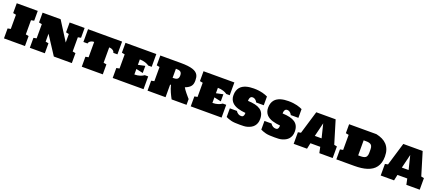

<svg xmlns="http://www.w3.org/2000/svg" viewBox="100 -2114 8008 3530"><g transform="rotate(20 4103.5 -348.5)"><path d="M47.4 -687.5H458.5V-495.1L399.9 -483.9V-206.1L458.5 -194.8V0H47.4V-194.8L106 -206.1V-483.9L47.4 -495.1Z M788.1 -360.8V-206.1L847.2 -195.3V0H553.2V-194.8L611.8 -206.1V-483.9L553.2 -495.1V-687.5H905.8L1140.6 -316.9V-482.9L1082 -495.1V-687.5H1375.5V-495.1L1316.9 -483.9V-206.1L1375.5 -194.8V0H1022.9Z M1628.4 -505.9Q1603 -505.9 1583.5 -499Q1564 -492.2 1550.8 -481.9Q1537.6 -471.7 1530.8 -459.7Q1523.9 -447.8 1523.9 -437.5H1442.4V-687.5H2108.4V-437.5H2026.9Q2026.9 -447.8 2020 -459.7Q2013.2 -471.7 2000 -481.9Q1986.8 -492.2 1967.3 -499Q1947.8 -505.9 1922.4 -505.9V-206.1L1981 -194.8V0H1569.8V-194.8L1628.4 -206.1Z M2527.3 -385.3 2662.6 -414.1V-274.9L2527.3 -304.2V-196.3Q2556.6 -196.3 2584 -200.4Q2611.3 -204.6 2634.8 -211.9Q2658.2 -219.2 2677.7 -229Q2697.3 -238.8 2711.4 -250H2778.3V0H2174.8V-194.8L2233.4 -206.1V-482.9L2174.8 -494.1V-687.5H2778.3V-437.5H2711.4Q2697.3 -448.2 2677.7 -458Q2658.2 -467.8 2634.8 -475.1Q2611.3 -482.4 2584 -486.8Q2556.6 -491.2 2527.3 -491.2Z M3619.6 0H3327.6Q3314 -25.4 3299.3 -54Q3284.7 -82.5 3271 -113.8Q3257.3 -145 3245.4 -178.2Q3233.4 -211.4 3225.1 -246.6H3209V0H2856.4V-194.8L2915 -206.1V-483.9L2856.4 -495.1V-687.5H3256.3Q3335.9 -687.5 3393.8 -680.7Q3451.7 -673.8 3491.9 -660.6Q3532.2 -647.5 3557.1 -628.7Q3582 -609.9 3595.9 -586.2Q3609.9 -562.5 3614.7 -534.2Q3619.6 -505.9 3619.6 -474.1Q3619.6 -441.9 3613.5 -415.5Q3607.4 -389.2 3591.8 -367.2Q3576.2 -345.2 3549.1 -326.9Q3522 -308.6 3480 -292.5Q3488.8 -274.9 3506.1 -250.7Q3523.4 -226.6 3543.9 -201.4Q3564.5 -176.3 3584.7 -152.8Q3605 -129.4 3619.6 -112.8ZM3209 -378.9Q3235.8 -378.9 3257.6 -381.6Q3279.3 -384.3 3294.7 -393.3Q3310.1 -402.3 3318.4 -419.9Q3326.7 -437.5 3326.7 -467.3Q3326.7 -496.6 3318.4 -514.2Q3310.1 -531.7 3294.7 -541.3Q3279.3 -550.8 3257.6 -553.7Q3235.8 -556.6 3209 -556.6Z M4054.2 -385.3 4189.5 -414.1V-274.9L4054.2 -304.2V-196.3Q4083.5 -196.3 4110.8 -200.4Q4138.2 -204.6 4161.6 -211.9Q4185.1 -219.2 4204.6 -229Q4224.1 -238.8 4238.3 -250H4305.2V0H3701.7V-194.8L3760.3 -206.1V-482.9L3701.7 -494.1V-687.5H4305.2V-437.5H4238.3Q4224.1 -448.2 4204.6 -458Q4185.1 -467.8 4161.6 -475.1Q4138.2 -482.4 4110.8 -486.8Q4083.5 -491.2 4054.2 -491.2Z M4981.4 -216.3Q4981.4 -170.9 4968.5 -136Q4955.6 -101.1 4933.3 -75.4Q4911.1 -49.8 4880.6 -32.7Q4850.1 -15.6 4814.9 -5.1Q4779.8 5.4 4741.5 7.1Q4703.1 8.8 4665 8.8Q4612.3 8.8 4569.8 6.3Q4527.3 3.9 4493.9 -4.4Q4460.4 -12.7 4434.8 -22.7Q4409.2 -32.7 4389.6 -42.5V-211.9H4527.8Q4548.3 -179.7 4574.7 -164.6Q4601.1 -149.4 4628.9 -149.4Q4637.2 -149.4 4647.5 -150.9Q4657.7 -152.3 4666.5 -160.2Q4675.3 -168 4681.4 -184.3Q4687.5 -200.7 4687.5 -230.5Q4647.9 -233.9 4609.1 -240.5Q4570.3 -247.1 4534.9 -258.3Q4499.5 -269.5 4469.2 -286.9Q4439 -304.2 4416.7 -328.9Q4394.5 -353.5 4381.8 -387Q4369.1 -420.4 4369.1 -463.9Q4369.1 -513.7 4381.8 -551Q4394.5 -588.4 4416.5 -615.2Q4438.5 -642.1 4468.5 -659.7Q4498.5 -677.2 4533.2 -687.5Q4567.9 -697.8 4605.5 -701.9Q4643.1 -706.1 4680.7 -706.1Q4733.9 -706.1 4776.1 -700.7Q4818.4 -695.3 4851.8 -687Q4885.3 -678.7 4910.9 -668.7Q4936.5 -658.7 4956.5 -649.4V-478.5H4808.6Q4790 -513.7 4766.1 -529.8Q4742.2 -545.9 4717.3 -545.9Q4709 -545.9 4698.2 -543.2Q4687.5 -540.5 4678.2 -531.2Q4668.9 -522 4662.6 -503.9Q4656.2 -485.8 4656.2 -455.1Q4736.8 -452.1 4797.6 -438Q4858.4 -423.8 4899.4 -395.8Q4940.4 -367.7 4960.9 -323.5Q4981.4 -279.3 4981.4 -216.3Z M5658.7 -216.3Q5658.7 -170.9 5645.8 -136Q5632.8 -101.1 5610.6 -75.4Q5588.4 -49.8 5557.9 -32.7Q5527.3 -15.6 5492.2 -5.1Q5457 5.4 5418.7 7.1Q5380.4 8.8 5342.3 8.8Q5289.6 8.8 5247.1 6.3Q5204.6 3.9 5171.1 -4.4Q5137.7 -12.7 5112.1 -22.7Q5086.4 -32.7 5066.9 -42.5V-211.9H5205.1Q5225.6 -179.7 5252 -164.6Q5278.3 -149.4 5306.2 -149.4Q5314.5 -149.4 5324.7 -150.9Q5335 -152.3 5343.8 -160.2Q5352.5 -168 5358.6 -184.3Q5364.7 -200.7 5364.7 -230.5Q5325.2 -233.9 5286.4 -240.5Q5247.6 -247.1 5212.2 -258.3Q5176.8 -269.5 5146.5 -286.9Q5116.2 -304.2 5094 -328.9Q5071.8 -353.5 5059.1 -387Q5046.4 -420.4 5046.4 -463.9Q5046.4 -513.7 5059.1 -551Q5071.8 -588.4 5093.8 -615.2Q5115.7 -642.1 5145.8 -659.7Q5175.8 -677.2 5210.4 -687.5Q5245.1 -697.8 5282.7 -701.9Q5320.3 -706.1 5357.9 -706.1Q5411.1 -706.1 5453.4 -700.7Q5495.6 -695.3 5529.1 -687Q5562.5 -678.7 5588.1 -668.7Q5613.8 -658.7 5633.8 -649.4V-478.5H5485.8Q5467.3 -513.7 5443.4 -529.8Q5419.4 -545.9 5394.5 -545.9Q5386.2 -545.9 5375.5 -543.2Q5364.7 -540.5 5355.5 -531.2Q5346.2 -522 5339.8 -503.9Q5333.5 -485.8 5333.5 -455.1Q5414.1 -452.1 5474.9 -438Q5535.6 -423.8 5576.7 -395.8Q5617.7 -367.7 5638.2 -323.5Q5658.7 -279.3 5658.7 -216.3Z M6217.8 0 6193.4 -115.7H6001.5L5977.1 0H5715.8V-226.6L5772.5 -237.8L5907.7 -687.5H6286.6L6422.9 -237.8L6479 -226.6V0ZM6031.2 -270H6163.6L6097.2 -540Z M7085 -687.5Q7151.4 -673.3 7204.6 -647.5Q7257.8 -621.6 7295.2 -581.3Q7332.5 -541 7352.5 -484.6Q7372.6 -428.2 7372.6 -353Q7372.6 -287.1 7357.2 -235.1Q7341.8 -183.1 7313.2 -143.8Q7284.7 -104.5 7243.2 -77.1Q7201.7 -49.8 7149.7 -32.7Q7097.7 -15.6 7035.4 -7.8Q6973.1 0 6902.8 0H6550.3V-194.8L6608.9 -206.1V-500.5L6550.3 -511.7V-687.5ZM6947.8 -206.1Q6980.5 -206.1 7002.9 -210.9Q7025.4 -215.8 7039.8 -224.6Q7054.2 -233.4 7062.3 -246.6Q7070.3 -259.8 7074 -275.9Q7077.6 -292 7078.1 -311.5Q7078.6 -331.1 7078.6 -353Q7078.6 -375 7078.1 -394.5Q7077.6 -414.1 7074 -430.4Q7070.3 -446.8 7062.3 -459.7Q7054.2 -472.7 7039.8 -481.7Q7025.4 -490.7 7002.9 -495.6Q6980.5 -500.5 6947.8 -500.5H6902.8V-206.1Z M7920.4 0 7896 -115.7H7704.1L7679.7 0H7418.5V-226.6L7475.1 -237.8L7610.4 -687.5H7989.3L8125.5 -237.8L8181.6 -226.6V0ZM7733.9 -270H7866.2L7799.8 -540Z"/></g></svg>

Font: Holtwood One SC
Style: Regular
Weight: 400
Version: Version 1.000